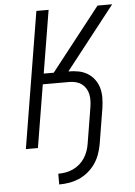

<svg xmlns="http://www.w3.org/2000/svg" viewBox="-61 -781 723 1032"><g transform="rotate(-5 300.0 -265.0)"><path d="M216 205V147Q236 147 256 143.5Q276 140 295 131.5Q314 123 330.5 109Q347 95 358.5 77.5Q370 60 377 40.5Q384 21 387 2L419 -193Q422 -211 422.5 -229Q423 -247 419.5 -264Q416 -281 407 -295.5Q398 -310 384.5 -320Q371 -330 354 -334.5Q337 -339 319 -339H175L119 0H54L175 -735H241L185 -396H239L505 -735H584L318 -396H319Q346 -396 372.5 -391Q399 -386 421 -372.5Q443 -359 458.5 -338Q474 -317 481 -291.5Q488 -266 487.5 -238.5Q487 -211 483 -184L451 11Q446 38 436.5 64Q427 90 410.5 113.5Q394 137 371.5 155.5Q349 174 323 185Q297 196 270 200.5Q243 205 216 205Z"/></g></svg>

Font: Iosevka Curly LtExObl
Style: Regular
Weight: 300
Width: 7
Italic angle: -9°
Monospace: yes
Designer: Belleve Invis
Foundry: Belleve Invis
Version: Version 11.1.0; ttfautohint (v1.8.3)